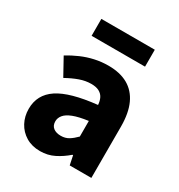

<svg xmlns="http://www.w3.org/2000/svg" viewBox="-166 -797 860 922"><g transform="rotate(30 263.5 -336.5)"><path d="M189.7 12Q144.6 12 111.4 -8.1Q78.2 -28.2 60 -62.1Q41.9 -96 41.9 -137.5Q41.9 -216.1 108 -260Q174.1 -304 321.1 -319.5Q319.7 -341.2 311.6 -357.3Q303.4 -373.4 286.6 -382.2Q269.8 -391 242.8 -391Q211.6 -391 179.7 -379.7Q147.7 -368.4 111.5 -348.3L59.3 -442.9Q90.9 -462.3 125.1 -477.1Q159.3 -492 195.8 -500Q232.2 -508.1 271.2 -508.1Q334.8 -508.1 378.7 -483.5Q422.5 -458.8 445.4 -409.3Q468.4 -359.7 468.4 -283.6V0H348.4L337.8 -50.8H334.1Q303 -23.5 267.5 -5.8Q232.1 12 189.7 12ZM239.6 -101.6Q264.5 -101.6 283.3 -113.2Q302 -124.8 321.1 -144.3V-230.9Q269 -223.8 238.8 -212Q208.6 -200.2 195.6 -184.1Q182.5 -168.1 182.5 -149.3Q182.5 -125.6 198.1 -113.6Q213.7 -101.6 239.6 -101.6ZM128.2 -591.6V-685.4H424.5V-591.6Z"/></g></svg>

Font: Mada
Style: Regular
Weight: 400
Designer: Khaled Hosny
Version: Version 1.5